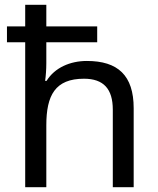

<svg xmlns="http://www.w3.org/2000/svg" viewBox="-20 -780 658 800"><path d="M173 -760H85V-670H9V-604H85V0H173V-258C173 -383 210 -452 330 -452C412 -452 450 -409 450 -323V0H537V-329C537 -466 471 -526 342 -526C272 -526 208 -498 174 -443H168C171 -464 173 -491 173 -517V-604H385V-670H173Z"/></svg>

Font: Noto Sans Gurmukhi UI
Style: Regular
Weight: 400
Designer: Jelle Bosma - Monotype Design Team
Foundry: Monotype Imaging Inc.
Version: Version 2.004